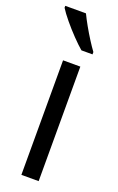

<svg xmlns="http://www.w3.org/2000/svg" viewBox="-158 -806 519 846"><g transform="rotate(20 101.5 -383.0)"><path d="M146 0H65V-537H146ZM89 -766Q100 -743 115.5 -715.5Q131 -688 147.5 -662Q164 -636 178 -617V-606H126Q106 -623 79.5 -650.5Q53 -678 29 -707Q5 -736 -8 -757V-766Z"/></g></svg>

Font: Noto Sans Lao ExtraCondensed
Style: Regular
Weight: 400
Width: 2
Designer: Monotype Design Team
Foundry: Monotype Imaging Inc.
Version: Version 2.003; ttfautohint (v1.8.4.7-5d5b)